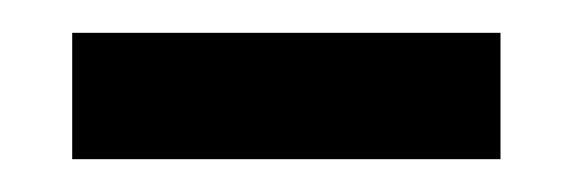

<svg xmlns="http://www.w3.org/2000/svg" viewBox="-20 -331 349 117"><path d="M24 -234V-311H285V-234Z"/></svg>

Font: Noto Serif Khojki Medium
Style: Regular
Weight: 500
Version: Version 2.003